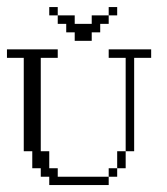

<svg xmlns="http://www.w3.org/2000/svg" viewBox="-20 -532 479 552"><path d="M292.5 -23.9V-48.3H316.9V-23.9ZM316.9 -48.3V-97.2H341.3V-48.3ZM121.6 0V-23.9H97.2V-48.3H72.8V-97.2H48.3V-365.7H0V-390.1H146V-365.7H97.2V-97.2H121.6V-48.3H146V-23.9H292.5V0ZM341.3 -97.2V-365.7H292.5V-390.1H414.6V-365.7H365.7V-97.2ZM194.8 -414.6V-439H170.4V-463.4H146V-487.8H194.8V-463.4H243.7V-487.8H292.5V-463.4H268.1V-439H243.7V-414.6ZM121.6 -487.8V-511.7H146V-487.8ZM292.5 -487.8V-511.7H316.9V-487.8Z"/></svg>

Font: FS Mondwest Regular
Style: Regular
Weight: 400
Designer: NZWStudios2024
Foundry: https://fontstruct.com
Version: Version 1.0